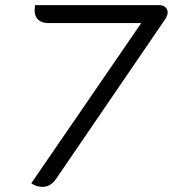

<svg xmlns="http://www.w3.org/2000/svg" viewBox="-20 -720 674 749"><path d="M531 -630H169Q143 -630 129 -643Q115 -656 115 -681Q115 -686 117 -700H601Q616 -700 625 -692Q634 -684 634 -672Q634 -660 625 -646L200 -24Q178 9 146 9Q122 9 102 -5Z"/></svg>

Font: K2D Light
Style: Italic
Weight: 300
Italic angle: -10°
Designer: Katatrad Aksorn Co.,Ltd.
Foundry: Cadson Demak Co.,Ltd.
Version: Version 1.000; ttfautohint (v1.6)